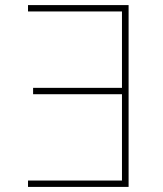

<svg xmlns="http://www.w3.org/2000/svg" viewBox="-20 -734 640 754"><path d="M90 0V-25H459V-364H110V-389H459V-689H90V-714H485V0Z"/></svg>

Font: Noto Sans Mono UI Thin
Style: Regular
Weight: 250
Monospace: yes
Designer: Monotype Design team
Foundry: Monotype Imaging Inc.
Version: Version 1.000